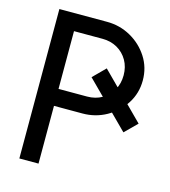

<svg xmlns="http://www.w3.org/2000/svg" viewBox="-108 -810 796 897"><g transform="rotate(15 290.0 -361.5)"><path d="M506.3 -243.7 564.5 -301.3 354 -512.2 295.9 -454.1ZM161.1 -640.6H298.8Q339.4 -640.6 370.8 -622.6Q402.3 -604.5 420.4 -573Q438.5 -541.5 438.5 -501Q438.5 -460.9 420.4 -429.2Q402.3 -397.5 370.8 -379.4Q339.4 -361.3 298.8 -361.3H161.1ZM68.4 0H161.1V-279.3H298.8Q361.3 -279.3 414.1 -308.8Q466.8 -338.4 499 -388.7Q531.2 -439 531.2 -501Q531.2 -563.5 499 -613.5Q466.8 -663.6 414.1 -693.1Q361.3 -722.7 298.8 -722.7H68.4Z"/></g></svg>

Font: Giphurs
Style: Regular
Weight: 400
Version: Version 2.010